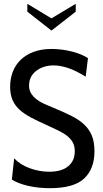

<svg xmlns="http://www.w3.org/2000/svg" viewBox="-20 -970 539 1004"><path d="M241 14C324.3 14 384 -2.8 420 -36.5C456 -70.2 474 -117.7 474 -179C474 -211.7 469.3 -239.2 460 -261.5C450.7 -283.8 437 -303.3 419 -320C401 -336.7 378.5 -351.7 351.5 -365C324.5 -378.3 293.3 -392.3 258 -407C241.3 -413.7 225.3 -420.5 210 -427.5C194.7 -434.5 181.3 -442.5 170 -451.5C158.7 -460.5 149.5 -470.7 142.5 -482C135.5 -493.3 132 -507 132 -523C132 -554.3 144.3 -579.7 169 -599C193.7 -618.3 224.3 -628 261 -628C283 -628 307.8 -623.5 335.5 -614.5C363.2 -605.5 394 -590.3 428 -569L440 -666C430 -672.7 417.8 -679 403.5 -685C389.2 -691 373.5 -696.2 356.5 -700.5C339.5 -704.8 322 -708.2 304 -710.5C286 -712.8 268 -714 250 -714C214.7 -714 183.5 -709 156.5 -699C129.5 -689 106.8 -675.2 88.5 -657.5C70.2 -639.8 56.3 -619 47 -595C37.7 -571 33 -544.7 33 -516C33 -488.7 37.3 -465.3 46 -446C54.7 -426.7 67 -409.8 83 -395.5C99 -381.2 118.7 -367.8 142 -355.5C165.3 -343.2 192 -330.3 222 -317L285 -287.5C303.7 -278.5 319.3 -268.8 332 -258.5C344.7 -248.2 354.3 -236.8 361 -224.5C367.7 -212.2 371 -197 371 -179C371 -145.7 359.5 -119.5 336.5 -100.5C313.5 -81.5 280.3 -72 237 -72C203.7 -72 170.2 -78 136.5 -90C102.8 -102 75.3 -119.3 54 -142L42 -31C62.7 -17.7 90.5 -6.8 125.5 1.5C160.5 9.8 199 14 241 14ZM249 -810 376 -909V-950L249 -874L123 -950V-909Z"/></svg>

Font: Cabin Condensed
Style: Regular
Weight: 400
Designer: Pablo Impallari
Foundry: Pablo Impallari. www.impallari.com Igino Marini. www.ikern.com
Version: Version 1.006